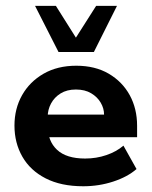

<svg xmlns="http://www.w3.org/2000/svg" viewBox="-20 -639 528 669"><path d="M270 10Q192.7 10 139.1 -17.5Q85.4 -45 57.9 -93.1Q30.4 -141.2 30.4 -201.3Q30.4 -260.3 56.9 -307.3Q83.4 -354.3 131.9 -382.2Q180.4 -410 245.7 -410Q311.4 -410 358.9 -382.2Q406.4 -354.3 432.1 -307.3Q457.7 -260.3 457.7 -200.8V-160.9H94.9V-239.6H342.6Q342.6 -261.3 331 -281.1Q319.5 -301 297.7 -314Q276 -327.1 244.4 -327.1Q213.1 -327.1 191.2 -313.5Q169.4 -300 157.8 -278.3Q146.2 -256.6 146.2 -232.1V-200.8Q146.2 -147.7 178.6 -117.2Q211.1 -86.6 276.6 -86.6Q315.7 -86.6 350.7 -98.6Q385.6 -110.5 410.1 -131.5L455.7 -50Q424.5 -22.7 374.7 -6.4Q324.9 10 270 10ZM183.9 -457.8 102.1 -618.6H174.7L244.5 -507.8L315 -618.6H387.6L307.1 -457.8Z"/></svg>

Font: Rokkitt SemiBold
Style: Regular
Weight: 600
Designer: Vernon Adams
Foundry: Vernon Adams
Version: Version 3.103